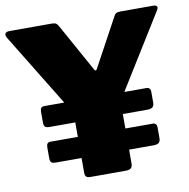

<svg xmlns="http://www.w3.org/2000/svg" viewBox="-95 -823 891 903"><g transform="rotate(-10 350.5 -371.0)"><path d="M714 -730Q714 -727 710 -719L491 -366H598Q606 -366 611 -360.5Q616 -355 616 -346V-293Q616 -278 608 -271.5Q600 -265 583 -265H466V-196H598Q606 -196 611 -190.5Q616 -185 616 -176V-123Q616 -108 608 -101.5Q600 -95 583 -95H466V-29Q466 -13 458 -6.5Q450 0 433 0H265Q250 0 244.5 -6Q239 -12 239 -25V-95H115Q100 -95 94.5 -101Q89 -107 89 -120V-173Q89 -196 108 -196H239V-265H115Q100 -265 94.5 -271Q89 -277 89 -290V-343Q89 -366 108 -366H204L-9 -714Q-13 -721 -13 -727Q-13 -742 9 -742H210Q224 -742 230.5 -738Q237 -734 244 -721L367 -499Q372 -489 375 -489Q380 -489 384 -498L505 -721Q511 -734 518 -738Q525 -742 539 -742H696Q714 -742 714 -730Z"/></g></svg>

Font: Libre Franklin Black
Style: Regular
Weight: 900
Designer: Pablo Impallari, Rodrigo Fuenzalida
Foundry: Impallari Type
Version: Version 1.002; ttfautohint (v1.5)